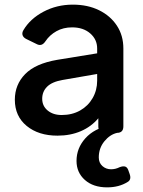

<svg xmlns="http://www.w3.org/2000/svg" viewBox="-20 -573 618 828"><path d="M228 12Q146 12 95 -30Q44 -72 44 -143Q44 -208 88.5 -253.5Q133 -299 227 -315L399 -343V-364Q399 -403 369 -429Q339 -455 291 -455Q253 -455 223.5 -438.5Q194 -422 176 -395Q160 -371 138 -383L93 -405Q81 -411 77.5 -421Q74 -431 81 -443Q110 -492 167.5 -522.5Q225 -553 294 -553Q358 -553 407 -529Q456 -505 484 -462.5Q512 -420 512 -364V-28Q512 0 484 0H432Q404 0 404 -28V-63Q374 -27 329 -7.5Q284 12 228 12ZM162 -147Q162 -116 185.5 -96.5Q209 -77 246 -77Q291 -77 325.5 -96.5Q360 -116 379.5 -150Q399 -184 399 -225V-254L249 -228Q204 -220 183 -199Q162 -178 162 -147ZM442 235Q382 235 346 203Q310 171 310 121Q310 66 348 23.5Q386 -19 455 -33H465Q485 -33 485 -13V0Q454 7 430 36.5Q406 66 406 106Q406 129 421.5 143Q437 157 459 157Q478 157 496 148Q509 143 518.5 145Q528 147 533 160L539 177Q548 202 530 212Q493 235 442 235Z"/></svg>

Font: Pitagon Sans Text SemiBold
Style: Regular
Weight: 600
Designer: Travis Tran
Foundry: Pitagon
Version: Version 1.001; ttfautohint (v1.8.4.7-5d5b);gftools[0.9.26]